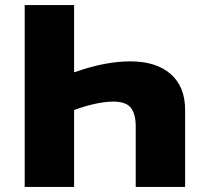

<svg xmlns="http://www.w3.org/2000/svg" viewBox="-20 -734 799 754"><path d="M77 -714H271V-450Q337 -473 390.5 -483Q444 -493 492 -493Q593 -493 650 -443.5Q707 -394 707 -302V0H513V-238Q513 -286 494 -310.5Q475 -335 425 -335Q395 -335 356.5 -327Q318 -319 271 -302V0H77Z"/></svg>

Font: Noto Sans Black
Style: Regular
Weight: 900
Designer: Monotype Design Team
Foundry: Monotype Imaging Inc.
Version: Version 2.007